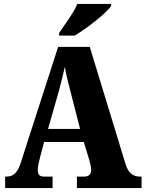

<svg xmlns="http://www.w3.org/2000/svg" viewBox="-20 -951 736 971"><path d="M279 -784V-771H358C420 -808 520 -886 542 -921V-931H371C353 -886 305 -824 279 -784ZM6 0H246V-58H203C178 -58 171 -70 171 -92C171 -111 179 -141 183 -157L203 -233H404L432 -140C435 -130 441 -108 441 -90C441 -65 423 -58 405 -58H369V0H696V-58H687C654 -58 629 -75 615 -121L434 -714H274L85 -128C67 -70 42 -58 12 -58H6ZM223 -299 278 -492C288 -529 298 -571 308 -613C315 -570 326 -529 336 -490L385 -299Z"/></svg>

Font: Noto Serif Khmer Condensed Black
Style: Regular
Weight: 900
Width: 3
Designer: Danh Hong and the Monotype Design Team
Foundry: Monotype Imaging Inc.
Version: Version 2.004